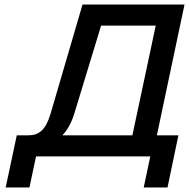

<svg xmlns="http://www.w3.org/2000/svg" viewBox="-20 -690 834 847"><path d="M344 -670 203 -188C182 -117 152 -93 105 -93H54L5 137H110L139 0H643L614 137H719L767 -93H672L794 -670ZM255 -93C278 -117 296 -149 309 -193L426 -577H667L564 -93Z"/></svg>

Font: LT Wave Text Medium Italic
Style: Regular
Weight: 500
Designer: Daniel Lyons
Version: Version 2.5 (Glyphs App)